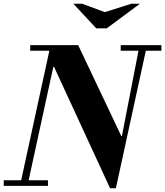

<svg xmlns="http://www.w3.org/2000/svg" viewBox="-35 -996 885 1029"><path d="M555 13 255 -637H251L270 -754H384L615 -267H619L575 13ZM-15 0V-30H222V0ZM72 0 236 -754H276L112 0ZM127 -724V-754H384V-724ZM564 13 713 -754H753L586 13ZM612 -724V-754H830V-724ZM481 -844 358 -976H405L527 -931L669 -976H715L537 -844Z"/></svg>

Font: Libre Bodoni
Style: Bold Italic
Weight: 700
Italic angle: -13°
Version: Version 2.005;gftools[0.9.23]